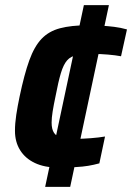

<svg xmlns="http://www.w3.org/2000/svg" viewBox="-20 -716 512 744"><path d="M202 -67Q152 -67 115 -84.5Q78 -102 58 -134Q38 -166 38 -209Q38 -238 43 -271Q48 -304 56 -342Q74 -428 93.5 -482Q113 -536 141 -565.5Q169 -595 212.5 -606.5Q256 -618 319 -618Q347 -618 372.5 -616.5Q398 -615 422.5 -612Q447 -609 472 -602L449 -498Q428 -502 398.5 -504.5Q369 -507 343 -507Q302 -507 278 -502.5Q254 -498 240 -482Q226 -466 216 -433Q206 -400 195 -342Q188 -309 184 -284Q180 -259 180 -241Q180 -215 189.5 -201Q199 -187 219.5 -182.5Q240 -178 274 -178Q300 -178 332 -180.5Q364 -183 387 -187L365 -83Q343 -77 322 -73.5Q301 -70 273 -68.5Q245 -67 202 -67ZM155 8 305 -696H402L252 8Z"/></svg>

Font: Saira Thin SemiBold
Style: Italic
Weight: 600
Italic angle: -12°
Version: Version 1.101